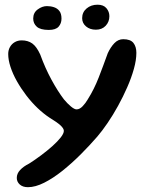

<svg xmlns="http://www.w3.org/2000/svg" viewBox="-20 -604 631 818"><path d="M99 193.5Q77 193.5 64.2 182Q51.5 170.5 51.5 154Q51.5 135.5 65.8 120.2Q80 105 104 93Q130 76.5 156 57Q182 37.5 203.8 18Q225.5 -1.5 238.8 -18.5Q252 -35.5 252 -46.5Q252 -56.5 237.8 -69.8Q223.5 -83 192 -102Q166 -119 140.2 -143.5Q114.5 -168 92 -197.5Q69.5 -227 52 -258Q34.5 -289 24.8 -318.8Q15 -348.5 15 -374Q15 -390.5 22.5 -403.8Q30 -417 43 -424.5Q56 -432 72.5 -432Q99 -432 117.5 -418.8Q136 -405.5 151.5 -371.5Q172.5 -313.5 199.5 -264Q226.5 -214.5 252.5 -180.5Q267 -163 282 -150.5Q297 -138 306 -138Q319.5 -138 332.2 -151.5Q345 -165 353.5 -180Q381 -223.5 400.5 -273.8Q420 -324 439 -377Q451 -403 467.2 -420Q483.5 -437 505 -437Q536 -437 548.5 -421Q561 -405 561 -379Q561 -348.5 550.5 -310.8Q540 -273 522.2 -232.5Q504.5 -192 483 -153Q461.5 -114 438.5 -80.2Q415.5 -46.5 394.5 -22Q362 15.5 323.8 53.8Q285.5 92 245.8 123.8Q206 155.5 168.2 174.5Q130.5 193.5 99 193.5ZM188 -476.5Q152 -476.5 136.8 -490.2Q121.5 -504 121.5 -525Q121.5 -550 140.8 -564Q160 -578 180 -578Q196 -578 210.2 -573.2Q224.5 -568.5 233.2 -557Q242 -545.5 242 -524.5Q242 -504.5 229.8 -490.5Q217.5 -476.5 188 -476.5ZM388.5 -477.5Q363 -477.5 346.5 -491.5Q330 -505.5 330 -526.5Q330 -552 349 -568Q368 -584 395.5 -584Q421 -584 433.5 -569Q446 -554 446 -535Q446 -511 430.2 -494.2Q414.5 -477.5 388.5 -477.5Z"/></svg>

Font: Gluten
Style: Regular
Weight: 400
Designer: Tyler Finck
Foundry: Etcetera Type Company
Version: Version 1.300